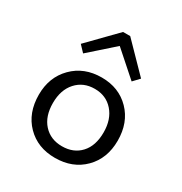

<svg xmlns="http://www.w3.org/2000/svg" viewBox="-176 -876 967 1021"><g transform="rotate(30 307.0 -365.5)"><path d="M122.1 -579.1 285.2 -746.1H329.1L492.2 -579.1L456.1 -541L307.1 -672.9L158.2 -541ZM305.2 15.1Q198.7 15.1 131.3 -53.5Q64 -122.1 64 -233.9Q64 -341.3 132.6 -410.6Q201.2 -480 309.1 -480Q415 -480 482.4 -410.9Q549.8 -341.8 549.8 -231Q549.8 -121.6 481.7 -53.2Q413.6 15.1 305.2 15.1ZM307.1 -57.1Q377.9 -57.1 420.4 -103.3Q462.9 -149.4 462.9 -231.9Q462.9 -311.5 419.9 -360.4Q377 -409.2 307.1 -409.2Q237.3 -409.2 194.1 -361.3Q150.9 -313.5 150.9 -232.9Q150.9 -151.4 193.8 -104.2Q236.8 -57.1 307.1 -57.1Z"/></g></svg>

Font: IntelOne Mono
Style: Regular
Weight: 400
Designer: Fred Shallcrass
Foundry: Frere-Jones Type LLC
Version: Version 1.200;hotconv 1.1.0;makeotfexe 2.6.0;FJTRelease1.2